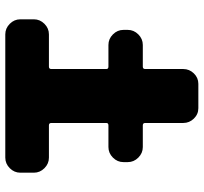

<svg xmlns="http://www.w3.org/2000/svg" viewBox="-42 -728 770 726"><g transform="rotate(-90 343.0 -365.0)"><path d="M576 -730Q599 -730 616 -713Q633 -696 633 -673V-622Q633 -599 616 -582Q599 -565 576 -565H454Q445 -565 445 -556V-348Q445 -340 454 -340H536Q559 -340 576 -323Q593 -306 593 -283V-267Q593 -244 576 -227Q559 -210 536 -210H454Q445 -210 445 -201V-57Q445 -34 428.5 -17Q412 0 389 0H297Q274 0 257.5 -17Q241 -34 241 -57V-201Q241 -210 232 -210H150Q127 -210 110 -227Q93 -244 93 -267V-283Q93 -306 110 -323Q127 -340 150 -340H232Q241 -340 241 -348V-556Q241 -565 232 -565H110Q87 -565 70 -582Q53 -599 53 -622V-673Q53 -696 70 -713Q87 -730 110 -730Z"/></g></svg>

Font: Rounded Mplus 1c Black
Style: Regular
Weight: 900
Version: Version 1.059.20150529